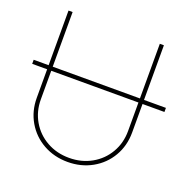

<svg xmlns="http://www.w3.org/2000/svg" viewBox="-161 -856 985 990"><g transform="rotate(20 331.0 -360.5)"><path d="M693.4 -405.3H-32.2V-427.7H693.4ZM49.8 -249V-727.5H72.3V-249Q72.3 -182.6 103.5 -129.2Q134.8 -75.7 189.2 -45.2Q243.7 -14.6 311.5 -14.6Q379.4 -14.6 433.8 -45.2Q488.3 -75.7 519.5 -129.2Q550.8 -182.6 550.8 -249V-727.5H573.2V-249Q573.2 -176.3 539.1 -117.7Q504.9 -59.1 445.1 -25.6Q385.3 7.8 311.5 7.8Q237.8 7.8 178 -25.6Q118.2 -59.1 84 -117.7Q49.8 -176.3 49.8 -249Z"/></g></svg>

Font: Intratopia Thin
Style: Regular
Weight: 100
Designer: Rasmus Andersson
Foundry: rsms
Version: Version 3.000;Glyphs 3.2.3 (3260)